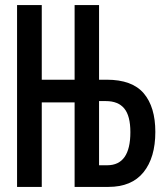

<svg xmlns="http://www.w3.org/2000/svg" viewBox="-20 -734 640 754"><path d="M47 0V-714H144V-421H273V-714H369V-421H399Q499 -421 544.5 -367.5Q590 -314 590 -216Q590 -115 543.5 -57.5Q497 0 406 0H273V-332H144V0ZM369 -85H401Q492 -85 492 -215Q492 -279 468 -308Q444 -337 396 -337H369Z"/></svg>

Font: Noto Sans Mono Medium
Style: Regular
Weight: 500
Designer: Monotype Design Team
Foundry: Monotype Imaging Inc.
Version: Version 2.014